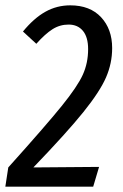

<svg xmlns="http://www.w3.org/2000/svg" viewBox="-29 -699 460 719"><path d="M391 -519Q391 -462 368 -409Q345 -356 283 -279Q221 -202 96 -72L342 -74L320 0H-9L2 -72Q143 -229 202 -302Q261 -375 281 -419Q301 -463 301 -515Q301 -560 281.5 -583.5Q262 -607 228 -607Q195 -607 167.5 -589.5Q140 -572 107 -535L57 -581Q98 -631 141 -655Q184 -679 234 -679Q308 -679 349.5 -634.5Q391 -590 391 -519Z"/></svg>

Font: Fira Sans Compressed
Style: Italic
Weight: 400
Width: 1
Italic angle: -8°
Designer: bBox Type GmbH & Carrois Corporate GbR & Edenspiekermann AG
Foundry: bBox Type GmbH & Carrois Corporate GbR & Edenspiekermann AG
Version: Version 4.301